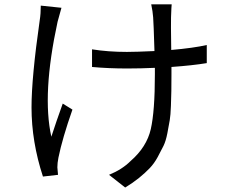

<svg xmlns="http://www.w3.org/2000/svg" viewBox="-20 -797 1040 871"><path d="M165 -771.5 258.8 -761.7Q254.9 -749 241.2 -698.2Q169.9 -370.1 212.9 -176.8Q235.4 -246.1 264.6 -327.1L308.6 -299.8Q262.7 -168.9 245.1 -82Q240.2 -57.6 240.2 -38.1L243.2 -3.9L174.8 3.9Q123 -154.3 123 -309.6Q123 -445.3 160.2 -705.1Q165 -734.4 165 -771.5ZM918 -592.8V-510.7Q853.5 -500 757.8 -493.2V-459Q757.8 -409.2 757.3 -384.8Q756.8 -360.4 755.4 -317.4Q753.9 -274.4 750 -251.5Q746.1 -228.5 739.3 -192.9Q732.4 -157.2 721.7 -135.3Q710.9 -113.3 695.3 -84.5Q679.7 -55.7 659.2 -34.2Q638.7 -12.7 610.4 10.3Q582 33.2 547.9 53.7L474.6 -3.9Q534.2 -28.3 572.3 -66.4Q645.5 -129.9 664.1 -211.4Q682.6 -293 682.6 -460V-489.3Q619.1 -486.3 556.6 -486.3Q472.7 -486.3 397.5 -493.2V-573.2Q470.7 -561.5 555.7 -561.5Q596.7 -561.5 680.7 -565.4Q676.8 -695.3 674.8 -717.8Q672.9 -745.1 666 -777.3H758.8Q757.8 -772.5 755.9 -718.8Q754.9 -695.3 756.8 -570.3Q857.4 -579.1 918 -592.8Z"/></svg>

Font: Gen Shin Gothic Monospace Regular
Style: Regular
Weight: 400
Designer: [Source Han Sans]
Ryoko NISHIZUKA  (kana & ideographs); Paul D. Hunt (Latin, Greek & Cyrillic); Wenlong ZHANG  (bopomofo
Version: Version 1.002.20150607